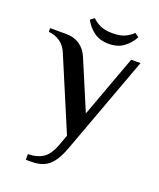

<svg xmlns="http://www.w3.org/2000/svg" viewBox="-160 -698 821 989"><g transform="rotate(20 250.5 -203.5)"><path d="M102 200V169Q149 169 182.5 148.5Q216 128 239 66L259 11L94 -380Q79 -418 52 -437Q25 -456 -12 -460V-480H74Q119 -480 150 -459Q181 -438 197 -400L311 -130L436 -470H487L290 65Q270 120 247.5 149Q225 178 197 189Q169 200 134 200ZM298 -507Q249 -507 216.5 -531Q184 -555 165 -591L187 -607Q205 -589 230.5 -577Q256 -565 298 -565Q340 -565 365.5 -577Q391 -589 409 -607L431 -591Q412 -555 379.5 -531Q347 -507 298 -507Z"/></g></svg>

Font: El Messiri Medium
Style: Regular
Weight: 500
Designer: Mohamed Gaber
Foundry: Kief Type Foundry
Version: Version 2.020; ttfautohint (v1.8.3)